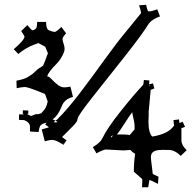

<svg xmlns="http://www.w3.org/2000/svg" viewBox="-20 -689 802 804"><path d="M569.8 -632.8 570.8 -634.8Q570.8 -640.6 562.5 -667L591.8 -668.9Q597.7 -641.1 602.5 -641.1Q614.3 -641.1 638.7 -649.9L649.9 -620.1Q619.1 -609.9 603.5 -590.8Q577.1 -546.9 501 -450.9Q424.8 -355 364.7 -278.8Q304.7 -202.6 304.7 -190.9Q304.7 -180.2 286.1 -161.6Q267.6 -143.1 262.9 -138.2Q258.3 -133.3 250.5 -125.7Q242.7 -118.2 239.7 -115.2L258.8 -101.1L245.6 -83V-82Q243.7 -83 242.7 -84L246.6 -91.8L241.7 -85Q213.9 -103 199.7 -103Q185.5 -103 167.5 -97.2L154.8 -147Q162.1 -148.9 173.1 -152.3Q184.1 -155.8 184.6 -155.8Q180.7 -160.6 169.4 -167L174.8 -175.8Q171.9 -174.8 166.5 -173.1Q161.1 -171.4 158.9 -170.4Q156.7 -169.4 153.1 -166.7Q149.4 -164.1 147.5 -160.6Q143.6 -151.9 141.6 -136.2L105.5 -138.2V-159.2Q105.5 -170.9 93.8 -179.2H94.7L81.5 -186L59.6 -187V-210H75.7Q79.6 -210 81.5 -211.9Q75.7 -211.9 75.7 -210.9V-227.1L98.6 -226.1V-217.8Q98.6 -213.4 97.7 -212.6Q96.7 -211.9 92.8 -211.9L109.9 -203.1Q131.8 -212.4 133.5 -211.2Q135.3 -210 139.6 -210.9L152.8 -214.8Q165.5 -228 170.9 -237.5Q176.3 -247.1 179.7 -264.2L169.4 -293L167.5 -295.9L152.8 -301.8Q95.2 -325.2 83.5 -324.7Q71.8 -324.2 49.8 -319.8L48.8 -351.1Q82 -357.4 96.2 -366.2Q110.4 -375 115 -378.4Q119.6 -381.8 128.7 -390.6Q137.7 -399.4 138.7 -399.9L160.6 -414.1L169.4 -436Q171.9 -442.4 175 -451.4Q178.2 -460.4 180.7 -465.8L169.4 -493.2L140.6 -508.8L123.5 -502L124.5 -502.9Q88.9 -489.7 56.6 -462.9L37.6 -482.9Q82.5 -522 82.5 -535.2Q82.5 -538.6 68.8 -559.1L94.7 -584Q111.8 -562 116.7 -562Q128.9 -565.4 132.1 -572.3Q135.3 -579.1 135.7 -597.2H172.9Q172.9 -566.4 185.5 -562L201.7 -556.2L200.7 -557.1L208.5 -555.2Q215.8 -555.2 236.8 -576.2L256.8 -549.8Q241.7 -532.7 241.7 -525.9Q241.7 -519 246.1 -506.8Q250.5 -494.6 250.5 -483.9Q250.5 -473.1 240.2 -454.1Q230 -435.1 217.3 -422.4Q181.6 -386.7 177.7 -369.1H178.7Q183.1 -369.1 189.5 -363.8Q210.4 -341.8 223.6 -332.5Q236.8 -323.2 248.3 -323.2Q259.8 -323.2 274.9 -326.2L285.6 -283.2Q248.5 -273.9 237.8 -242.2Q223.6 -206.1 200.7 -189Q207 -185.1 212.9 -185.1L204.6 -176.8H220.7L212.9 -185.1Q215.8 -185.1 220.7 -189.9Q265.1 -234.4 314 -298.6Q362.8 -362.8 415.5 -436Q468.3 -509.3 504.9 -553.2ZM574.7 95.2 575.7 74.2V61Q543.9 32.2 540.5 29.8Q540.5 -10.3 545.9 -44.9Q533.2 -52.2 525.9 -61Q505.4 -59.1 496.6 -59.1L422.9 -63Q411.6 -62 383.8 -46.9L368.7 -73.2Q399.9 -90.8 408.7 -109.9Q429.2 -152.8 484.9 -222.7Q540.5 -292.5 579.6 -334Q580.6 -335 582.5 -354L605.5 -352.1Q604.5 -344.2 604.5 -335.9L620.6 -339.8L626.5 -318.8Q613.8 -313 610.8 -313V-310.1L602.5 -220.2V-202.1L601.6 -181.2Q601.6 -132.3 617.7 -117.2Q686 -127.9 709.5 -164.1Q708 -165.5 706.5 -186L729.5 -189Q731.4 -177.2 731.4 -173.8L744.6 -179.2L754.9 -158.2Q743.7 -152.8 739.7 -152.8V-101.1Q739.7 -81.1 761.7 -60.1L736.8 -36.1Q711.9 -61 687.5 -61L660.2 -61.5Q621.6 -61.5 614.3 -43.9Q611.8 -38.1 611.8 -30.8Q611.8 -23.4 616.7 14.2L619.6 39.1Q622.1 41.5 643.6 50.8L641.6 81.1Q609.9 64.9 606.4 64.9H605.5Q605.5 65.9 605 68.4Q604.5 70.8 600.6 95.2ZM543.5 -164.1Q543.5 -172.9 539.6 -189.2Q535.6 -205.6 533.7 -219.2Q523.4 -206.1 502.4 -173.1Q481.4 -140.1 469.7 -126H491.7Q513.7 -126 522.5 -123L543.5 -147ZM448.7 -113.8 451.7 -124 443.8 -115.2ZM607.9 -327.1Q607.9 -332 604.5 -334Q604.5 -331.1 607.9 -327.1Z"/></svg>

Font: Eater Caps
Style: Regular
Weight: 400
Version: Version 001.002